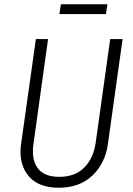

<svg xmlns="http://www.w3.org/2000/svg" viewBox="-20 -868 623 899"><path d="M485 -192Q472 -102 412 -45.5Q352 11 255 11Q167 11 121.5 -35.5Q76 -82 76 -158Q76 -177 79 -196L148 -685H205L137 -196Q134 -177 134 -160Q134 -103 164.5 -71.5Q195 -40 258 -40Q332 -40 375 -84Q418 -128 428 -200L496 -685H554ZM476 -802H258L265 -848H483Z"/></svg>

Font: Fira Sans Condensed Light
Style: Italic
Weight: 300
Width: 3
Italic angle: -8°
Designer: Carrois Corporate & Edenspiekermann AG
Foundry: Carrois Corporate GbR & Edenspiekermann AG
Version: Version 4.203